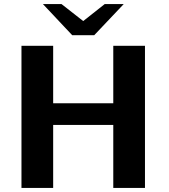

<svg xmlns="http://www.w3.org/2000/svg" viewBox="-20 -919 825 939"><path d="M190 -899H281L387 -816L492 -899H585L441 -747H333ZM85 0V-695H240V-414H534V-695H689V0H534V-308H240V0Z"/></svg>

Font: Coval
Style: Heavy
Weight: 900
Foundry: Context Ltd
Version: Version 001.000